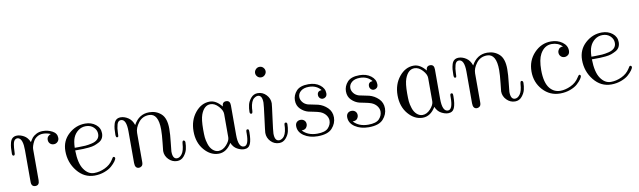

<svg xmlns="http://www.w3.org/2000/svg" viewBox="-41 -1148 5477 1645"><g transform="rotate(-10 2698.0 -325.0)"><path d="M15.1 -296.9Q15.1 -326.7 16.6 -346.9Q18.1 -367.2 24.4 -392.1Q30.8 -417 45.9 -429.4Q61 -441.9 85 -441.9Q112.8 -441.9 144.3 -424.6Q175.8 -407.2 192.9 -366.2Q207 -390.1 217 -402.6Q227.1 -415 251.5 -428.5Q275.9 -441.9 308.1 -441.9Q354 -441.9 392.1 -421.4Q430.2 -400.9 430.2 -360.8Q430.2 -340.8 416.5 -327.4Q402.8 -314 383.8 -314Q363.8 -314 350.8 -326.9Q337.9 -339.8 337.9 -359.9Q337.9 -377.9 348.4 -389.4Q358.9 -400.9 373 -404.8Q339.8 -418.9 307.1 -418.9Q278.3 -418.9 256.1 -405Q233.9 -391.1 222.9 -370.6Q211.9 -350.1 206.5 -332.5Q201.2 -314.9 201.2 -304.2V-32.2Q201.2 10.7 166 11.2Q139.2 11.2 132.8 -13.2Q130.9 -19 130.9 -41V-307.1Q130.9 -401.4 95.2 -416Q80.1 -421.9 65.9 -413.1Q50.8 -403.3 45.9 -373Q41 -342.8 40.5 -314.5Q40 -286.1 36.1 -282.2Q33.2 -278.3 27.8 -277.8Q15.1 -277.8 15.1 -296.9Z M470.2 -238.8Q470.2 -327.6 533.2 -384.8Q596.2 -441.9 677.2 -441.9Q731.4 -441.9 768.8 -411.9Q806.2 -381.8 806.2 -335Q806.2 -310.1 795.7 -291.5Q785.2 -272.9 764.6 -262Q744.1 -251 724.4 -243.9Q704.6 -236.8 674.1 -233.9Q643.6 -231 624 -230.5Q604.5 -230 575.2 -230H554.2Q556.2 -117.2 592.3 -64.9Q628.9 -11.2 681.2 -11.2Q681.6 -11.2 682.1 -11.2Q729 -11.2 775.6 -33.2Q822.3 -55.2 847.2 -94.2Q848.1 -95.2 852.8 -103Q857.4 -110.8 860.4 -114.5Q863.3 -118.2 867.2 -118.2Q872.1 -119.1 876.2 -115Q880.4 -110.8 880.4 -106Q880.4 -96.2 867.4 -78.1Q854.5 -60.1 831.5 -39.6Q808.6 -19 768.1 -3.9Q727.5 11.2 681.2 11.2Q591.3 11.2 530.8 -63.7Q470.2 -138.7 470.2 -238.8ZM554.2 -252.9H585.4Q621.6 -252.9 647.5 -254.9Q673.3 -256.8 705.3 -264.4Q737.3 -272 754.9 -289.6Q772.5 -307.1 772.5 -335Q772.5 -369.1 746.3 -394Q720.2 -418.9 679.2 -418.9Q642.1 -418.9 612.8 -397Q583.5 -375 569.3 -340.8Q556.2 -310.1 554.2 -252.9Z M916.5 -303.2Q916.5 -333 918.5 -353.5Q920.4 -374 927 -396.5Q933.6 -418.9 948.5 -430.4Q963.4 -441.9 986.3 -441.9Q1018.6 -441.9 1051 -420.9Q1083.5 -399.9 1098.1 -355Q1145 -441.9 1234.4 -441.9Q1295.4 -441.9 1337.9 -403.6Q1380.4 -365.2 1380.4 -273.9Q1380.4 -223.1 1372.3 -156Q1364.3 -88.9 1364.3 -78.1Q1364.3 -12.2 1402.3 -12.2Q1426.3 -12.2 1446.3 -39.6Q1466.3 -66.9 1470.2 -127.9Q1472.2 -152.8 1482.4 -152.8Q1485.4 -152.8 1490.2 -149.9Q1496.1 -146 1496.6 -134.8Q1496.6 -105 1489.5 -75Q1482.4 -44.9 1459 -16.8Q1435.5 11.2 1399.4 11.2Q1357.4 11.2 1326.4 -20.3Q1295.4 -51.8 1295.4 -94.2Q1295.4 -97.2 1303 -166Q1310.5 -234.9 1310.5 -277.8Q1310.5 -418.9 1229.5 -418.9Q1171.4 -418.9 1137 -374Q1102.5 -329.1 1102.5 -285.2V-32.2Q1102.5 -7.3 1091.1 2Q1079.6 11.2 1067.4 11.2Q1032.2 11.2 1032.2 -37.1V-312Q1032.2 -418 984.4 -418Q959.5 -418 950.4 -386.5Q941.4 -355 940.9 -319.6Q940.4 -284.2 936.5 -280.8Q931.6 -277.8 928.2 -277.8Q916.5 -278.3 916.5 -303.2Z M1581.1 -214.8Q1581.1 -310.1 1634.5 -376Q1688 -441.9 1761.2 -441.9Q1816.4 -441.9 1865.2 -380.9Q1866.2 -420.9 1900.4 -420.9Q1935.1 -420.9 1935.1 -379.4Q1935.1 -377.9 1935.1 -376V-121.1Q1935.1 -12.2 1984.4 -12.2Q2026.4 -12.2 2026.4 -118.2V-128.9Q2026.4 -142.1 2029.3 -147Q2032.2 -151.9 2038.3 -151.9Q2044.4 -151.9 2048.3 -147.9Q2051.3 -144 2051.3 -126Q2051.3 -57.1 2036.6 -22.9Q2022 11.2 1982.4 11.2Q1954.6 11.2 1922.9 -5.9Q1891.1 -22.9 1874 -63Q1829.1 11.2 1761.2 11.2Q1690.4 11.2 1635.7 -52.7Q1581.1 -116.7 1581.1 -214.8ZM1665 -215.8Q1665 -172.9 1667.2 -147.5Q1669.4 -122.1 1680.4 -87.6Q1691.4 -53.2 1713.4 -33.2Q1736.3 -12.2 1763.2 -12.2Q1801.3 -12.2 1833.3 -47.6Q1865.2 -83 1865.2 -112.8V-316.9Q1865.2 -347.7 1832.8 -383.3Q1800.3 -418.9 1763.2 -418.9Q1708 -418.9 1680.2 -344.2Q1665 -302.7 1665 -215.8Z M2082 -295.9Q2082 -325.7 2088.9 -356Q2095.7 -386.2 2119.4 -414.1Q2143.1 -441.9 2178.7 -441.9Q2221.7 -441.9 2252.2 -409.9Q2282.7 -377.9 2282.7 -335.9Q2282.7 -324.7 2267.3 -210.4Q2252 -96.2 2252 -77.1Q2252 -12.2 2291 -12.2Q2297.9 -12.2 2305.9 -15.1Q2314 -18.1 2325 -26.6Q2335.9 -35.2 2345 -56.2Q2354 -77.1 2356.9 -107.9Q2357.9 -113.8 2357.9 -122.3Q2357.9 -130.9 2358.4 -135.5Q2358.9 -140.1 2359.9 -144Q2360.8 -147.9 2363.3 -149.9Q2365.7 -151.9 2371.1 -151.9Q2384.3 -151.9 2383.8 -134.8Q2383.8 -105 2377 -74.5Q2370.1 -43.9 2346.4 -16.4Q2322.8 11.2 2288.1 11.2Q2244.1 11.2 2214.1 -20.3Q2184.1 -51.8 2184.1 -95.2Q2184.1 -106.4 2199 -220.2Q2213.9 -334 2213.9 -353Q2213.9 -418.9 2175.8 -418.9Q2168.9 -418.9 2160.9 -416Q2152.8 -413.1 2141.4 -404.5Q2129.9 -396 2120.8 -374.5Q2111.8 -353 2108.9 -321.8Q2108.9 -317.9 2108.4 -309.8Q2107.9 -301.8 2107.4 -297.4Q2106.9 -293 2106 -288.1Q2105 -283.2 2102.5 -280.5Q2100.1 -277.8 2094.7 -277.8Q2082 -277.8 2082 -295.9ZM2232.9 -661.1Q2252.9 -661.1 2265.9 -647Q2278.8 -632.8 2278.8 -615.2Q2278.8 -598.1 2265.4 -584Q2252 -569.8 2232.9 -569.8Q2212.9 -569.8 2200 -583.5Q2187 -597.2 2187 -615Q2187 -632.8 2200.4 -647Q2213.9 -661.1 2232.9 -661.1Z M2454.6 -106Q2454.6 -127.9 2467.5 -140.4Q2480.5 -152.8 2500.5 -152.8Q2520.5 -152.8 2533.4 -140.4Q2546.4 -127.9 2546.4 -107.9Q2546.4 -91.8 2534.9 -76.9Q2523.4 -62 2496.6 -62H2494.6Q2540.5 -11.2 2622.6 -11.2Q2691.4 -11.2 2718 -40Q2744.6 -68.8 2744.6 -104Q2744.6 -128.9 2727.5 -151.9Q2710.4 -174.8 2680.2 -187Q2663.1 -193.8 2624.8 -201.4Q2586.4 -209 2578.6 -210.9Q2541.5 -220.7 2512 -249.8Q2482.4 -278.8 2482.4 -325.2Q2482.4 -370.1 2514.4 -406Q2546.4 -441.9 2619.6 -441.9Q2679.7 -441.9 2719 -411.9Q2758.3 -381.8 2758.3 -338.9Q2758.3 -317.9 2746.3 -307.9Q2734.4 -297.9 2721.2 -297.9Q2706.1 -297.9 2695.3 -308.8Q2684.6 -319.8 2684.6 -335.9Q2684.6 -370.1 2722.7 -373Q2685.5 -418.9 2619.6 -418.9Q2574.7 -418.9 2549.6 -397.9Q2524.4 -377 2524.4 -347.2Q2524.4 -323.2 2541 -302Q2557.6 -280.8 2586.4 -272Q2595.2 -270 2630.4 -262.9Q2665.5 -255.9 2673.3 -253.9Q2718.3 -241.7 2752.4 -208.3Q2786.6 -174.8 2786.6 -124Q2786.6 -72.3 2749 -30.5Q2711.4 11.2 2622.6 11.2Q2551.8 11.2 2503.2 -21.5Q2454.6 -54.2 2454.6 -106Z M2898.4 -106Q2898.4 -127.9 2911.4 -140.4Q2924.3 -152.8 2944.3 -152.8Q2964.4 -152.8 2977.3 -140.4Q2990.2 -127.9 2990.2 -107.9Q2990.2 -91.8 2978.8 -76.9Q2967.3 -62 2940.4 -62H2938.5Q2984.4 -11.2 3066.4 -11.2Q3135.3 -11.2 3161.9 -40Q3188.5 -68.8 3188.5 -104Q3188.5 -128.9 3171.4 -151.9Q3154.3 -174.8 3124 -187Q3106.9 -193.8 3068.6 -201.4Q3030.3 -209 3022.5 -210.9Q2985.4 -220.7 2955.8 -249.8Q2926.3 -278.8 2926.3 -325.2Q2926.3 -370.1 2958.3 -406Q2990.2 -441.9 3063.5 -441.9Q3123.5 -441.9 3162.8 -411.9Q3202.1 -381.8 3202.1 -338.9Q3202.1 -317.9 3190.2 -307.9Q3178.2 -297.9 3165 -297.9Q3149.9 -297.9 3139.2 -308.8Q3128.4 -319.8 3128.4 -335.9Q3128.4 -370.1 3166.5 -373Q3129.4 -418.9 3063.5 -418.9Q3018.6 -418.9 2993.4 -397.9Q2968.3 -377 2968.3 -347.2Q2968.3 -323.2 2984.9 -302Q3001.5 -280.8 3030.3 -272Q3039.1 -270 3074.2 -262.9Q3109.4 -255.9 3117.2 -253.9Q3162.1 -241.7 3196.3 -208.3Q3230.5 -174.8 3230.5 -124Q3230.5 -72.3 3192.9 -30.5Q3155.3 11.2 3066.4 11.2Q2995.6 11.2 2947 -21.5Q2898.4 -54.2 2898.4 -106Z M3356 -214.8Q3356 -310.1 3409.4 -376Q3462.9 -441.9 3536.1 -441.9Q3591.3 -441.9 3640.1 -380.9Q3641.1 -420.9 3675.3 -420.9Q3710 -420.9 3710 -379.4Q3710 -377.9 3710 -376V-121.1Q3710 -12.2 3759.3 -12.2Q3801.3 -12.2 3801.3 -118.2V-128.9Q3801.3 -142.1 3804.2 -147Q3807.1 -151.9 3813.2 -151.9Q3819.3 -151.9 3823.2 -147.9Q3826.2 -144 3826.2 -126Q3826.2 -57.1 3811.5 -22.9Q3796.9 11.2 3757.3 11.2Q3729.5 11.2 3697.8 -5.9Q3666 -22.9 3648.9 -63Q3604 11.2 3536.1 11.2Q3465.3 11.2 3410.6 -52.7Q3356 -116.7 3356 -214.8ZM3439.9 -215.8Q3439.9 -172.9 3442.1 -147.5Q3444.3 -122.1 3455.3 -87.6Q3466.3 -53.2 3488.3 -33.2Q3511.2 -12.2 3538.1 -12.2Q3576.2 -12.2 3608.2 -47.6Q3640.1 -83 3640.1 -112.8V-316.9Q3640.1 -347.7 3607.7 -383.3Q3575.2 -418.9 3538.1 -418.9Q3482.9 -418.9 3455.1 -344.2Q3439.9 -302.7 3439.9 -215.8Z M3856.9 -303.2Q3856.9 -333 3858.9 -353.5Q3860.8 -374 3867.4 -396.5Q3874 -418.9 3888.9 -430.4Q3903.8 -441.9 3926.8 -441.9Q3959 -441.9 3991.5 -420.9Q4023.9 -399.9 4038.6 -355Q4085.4 -441.9 4174.8 -441.9Q4235.8 -441.9 4278.3 -403.6Q4320.8 -365.2 4320.8 -273.9Q4320.8 -223.1 4312.7 -156Q4304.7 -88.9 4304.7 -78.1Q4304.7 -12.2 4342.8 -12.2Q4366.7 -12.2 4386.7 -39.6Q4406.7 -66.9 4410.6 -127.9Q4412.6 -152.8 4422.9 -152.8Q4425.8 -152.8 4430.7 -149.9Q4436.5 -146 4437 -134.8Q4437 -105 4429.9 -75Q4422.9 -44.9 4399.4 -16.8Q4376 11.2 4339.8 11.2Q4297.9 11.2 4266.8 -20.3Q4235.8 -51.8 4235.8 -94.2Q4235.8 -97.2 4243.4 -166Q4251 -234.9 4251 -277.8Q4251 -418.9 4169.9 -418.9Q4111.8 -418.9 4077.4 -374Q4043 -329.1 4043 -285.2V-32.2Q4043 -7.3 4031.5 2Q4020 11.2 4007.8 11.2Q3972.7 11.2 3972.7 -37.1V-312Q3972.7 -418 3924.8 -418Q3899.9 -418 3890.9 -386.5Q3881.8 -355 3881.3 -319.6Q3880.9 -284.2 3877 -280.8Q3872.1 -277.8 3868.7 -277.8Q3856.9 -278.3 3856.9 -303.2Z M4521.5 -215.8Q4521.5 -312 4583.5 -377Q4645.5 -441.9 4729.5 -441.9Q4786.6 -441.9 4827.6 -412.4Q4868.7 -382.8 4868.7 -337.9Q4868.7 -313 4853.8 -301.5Q4838.9 -290 4822.8 -290Q4802.7 -290 4789.8 -303.5Q4776.9 -316.9 4776.9 -335.9Q4776.9 -352.1 4787.4 -366.5Q4797.9 -380.9 4824.7 -381.8Q4787.6 -418.9 4732.4 -418.9Q4668.5 -418.9 4631.8 -353Q4606 -306.2 4605.5 -214.8Q4605.5 -103 4647.5 -53.2Q4683.6 -11.2 4736.8 -11.2Q4780.8 -11.2 4828.1 -33.2Q4875.5 -55.2 4901.9 -98.1Q4913.1 -116.2 4918.5 -118.2Q4923.3 -119.1 4927.5 -115Q4931.6 -110.8 4931.6 -106Q4931.6 -97.2 4919.2 -79.1Q4906.7 -61 4883.8 -40Q4860.8 -19 4820.3 -3.9Q4779.8 11.2 4731.4 11.2Q4642.6 11.2 4582 -55.2Q4521.5 -121.6 4521.5 -215.8Z M4965.3 -238.8Q4965.3 -327.6 5028.3 -384.8Q5091.3 -441.9 5172.4 -441.9Q5226.6 -441.9 5263.9 -411.9Q5301.3 -381.8 5301.3 -335Q5301.3 -310.1 5290.8 -291.5Q5280.3 -272.9 5259.8 -262Q5239.3 -251 5219.5 -243.9Q5199.7 -236.8 5169.2 -233.9Q5138.7 -231 5119.1 -230.5Q5099.6 -230 5070.3 -230H5049.3Q5051.3 -117.2 5087.4 -64.9Q5124 -11.2 5176.3 -11.2Q5176.8 -11.2 5177.2 -11.2Q5224.1 -11.2 5270.8 -33.2Q5317.4 -55.2 5342.3 -94.2Q5343.3 -95.2 5347.9 -103Q5352.5 -110.8 5355.5 -114.5Q5358.4 -118.2 5362.3 -118.2Q5367.2 -119.1 5371.3 -115Q5375.5 -110.8 5375.5 -106Q5375.5 -96.2 5362.5 -78.1Q5349.6 -60.1 5326.7 -39.6Q5303.7 -19 5263.2 -3.9Q5222.7 11.2 5176.3 11.2Q5086.4 11.2 5025.9 -63.7Q4965.3 -138.7 4965.3 -238.8ZM5049.3 -252.9H5080.6Q5116.7 -252.9 5142.6 -254.9Q5168.5 -256.8 5200.4 -264.4Q5232.4 -272 5250 -289.6Q5267.6 -307.1 5267.6 -335Q5267.6 -369.1 5241.5 -394Q5215.3 -418.9 5174.3 -418.9Q5137.2 -418.9 5107.9 -397Q5078.6 -375 5064.5 -340.8Q5051.3 -310.1 5049.3 -252.9Z"/></g></svg>

Font: CMU Serif Upright Italic
Style: UprightItalic
Weight: 500
Version: Version 0.7.0